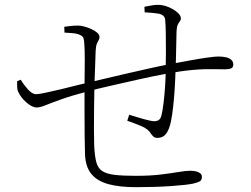

<svg xmlns="http://www.w3.org/2000/svg" viewBox="-20 -770 1040 795"><path d="M247 -635 246 -659Q259 -661 272.5 -662.5Q286 -664 305 -664Q315 -664 329.5 -660Q344 -656 358.5 -649.5Q373 -643 382.5 -634.5Q392 -626 392 -617Q392 -609 388.5 -603.5Q385 -598 381 -588.5Q377 -579 376 -559Q375 -537 374 -499.5Q373 -462 371 -418Q370 -372 369.5 -324Q369 -276 369 -235Q369 -194 370 -168Q372 -125 378.5 -99.5Q385 -74 403 -62Q421 -50 454.5 -46Q488 -42 542 -42Q603 -42 647 -47.5Q691 -53 720.5 -58Q750 -63 768 -63Q783 -63 793.5 -60Q804 -57 810 -51.5Q816 -46 816 -38Q816 -25 808.5 -20Q801 -15 781 -10Q753 -4 688 0.5Q623 5 542 5Q475 5 429 -7.5Q383 -20 358.5 -49.5Q334 -79 332 -131Q331 -161 330.5 -206.5Q330 -252 330 -304.5Q330 -357 330 -408Q331 -470 331 -520Q331 -570 329 -589Q328 -611 322.5 -617.5Q317 -624 305 -628Q294 -632 277.5 -633Q261 -634 247 -635ZM579 -719 578 -742Q594 -745 607.5 -747.5Q621 -750 634 -750Q655 -750 677 -741Q699 -732 714 -719Q729 -706 729 -694Q729 -687 724.5 -681.5Q720 -676 716 -667.5Q712 -659 711 -641Q710 -612 709.5 -572Q709 -532 707 -485Q706 -446 703.5 -405Q701 -364 697 -328Q693 -292 688 -268Q681 -234 668 -216.5Q655 -199 632 -199Q625 -199 619.5 -201.5Q614 -204 606 -215Q594 -236 565 -248Q536 -260 507 -270L515 -295Q546 -285 576.5 -276.5Q607 -268 620 -268Q629 -268 636.5 -272.5Q644 -277 648 -290Q653 -309 657 -341.5Q661 -374 663.5 -411Q666 -448 666 -480Q667 -513 667 -553Q667 -593 666.5 -629.5Q666 -666 664 -687Q663 -707 639 -713Q629 -715 613.5 -716.5Q598 -718 579 -719ZM352 -394Q276 -374 233 -358.5Q190 -343 168 -334Q146 -325 132 -325Q113 -325 89 -346Q65 -367 54 -393Q51 -401 51 -412Q51 -423 51 -434L66 -440Q77 -421 95 -400.5Q113 -380 130 -380Q140 -380 168.5 -386Q197 -392 232.5 -400.5Q268 -409 301 -417.5Q334 -426 353 -430Q368 -433 404.5 -442Q441 -451 489.5 -462Q538 -473 588.5 -484.5Q639 -496 681 -504Q724 -512 765 -519.5Q806 -527 838 -531.5Q870 -536 884 -536Q903 -536 917 -532.5Q931 -529 938.5 -521.5Q946 -514 946 -502Q946 -491 937 -487Q928 -483 911 -483Q893 -483 873 -483.5Q853 -484 829 -483.5Q805 -483 774 -480Q730 -476 670.5 -465Q611 -454 549 -440Q487 -426 434.5 -414Q382 -402 352 -394Z"/></svg>

Font: Noto Serif KR
Style: Regular
Weight: 200
Designer: Ryoko NISHIZUKA 西塚涼子 (kana & ideographs); Frank Grießhammer (Latin, Greek & Cyrillic); Wenlong ZHANG 张文龙 (bopomofo); San
Foundry: Adobe
Version: Version 2.001;hotconv 1.1.0;makeotfexe 2.6.0